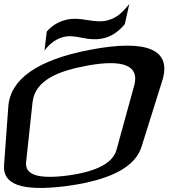

<svg xmlns="http://www.w3.org/2000/svg" viewBox="-62 -915 833 949"><path d="M740 -516C788 -669 667 -723 384 -669C120 -619 -12 -522 -21 -387L-42 -98C-49 -2 48 31 256 6C295 1 333 -5 368 -13C488 -40 607 -89 638 -191ZM371 -591C548 -623 627 -590 602 -495L514 -175C496 -108 413 -66 269 -47C126 -29 60 -51 67 -114L99 -411C112 -520 229 -565 371 -591ZM459 -812C439 -808 409 -809 369 -816C330 -823 297 -824 273 -819C230 -810 196 -790 169 -759L158 -665C186 -703 220 -726 260 -734C279 -738 307 -736 345 -728C382 -720 414 -719 441 -724C485 -732 522 -756 555 -796L577 -895C543 -854 515 -823 459 -812Z"/></svg>

Font: Gamestation Warped
Style: Italic
Weight: 400
Designer: Jonas Hecksher
Foundry: Jonas Hecksher, Playtypeª, e-types AS
Version: Version 1.003